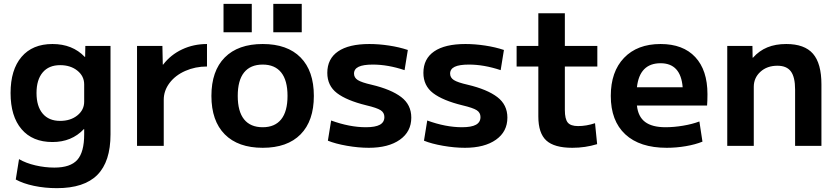

<svg xmlns="http://www.w3.org/2000/svg" viewBox="-20 -759 4350 999"><path d="M62 175 79 69Q115 90 164.5 101.5Q214 113 263 113Q346 113 382 73Q418 33 418 -60V-87H416Q353 -20 253 -20Q149 -20 92 -87Q35 -154 35 -275Q35 -396 92 -463Q149 -530 253 -530Q357 -530 421 -463H423L424 -520H555V-60Q555 82 486.5 151Q418 220 276 220Q213 220 156.5 208Q100 196 62 175ZM293 -130Q347 -130 382.5 -158.5Q418 -187 418 -230V-320Q418 -363 382.5 -391.5Q347 -420 293 -420Q234 -420 202 -382Q170 -344 170 -275Q170 -206 202 -168Q234 -130 293 -130Z M693 -520H825L827 -423H829Q868 -474 927.5 -502Q987 -530 1057 -530V-413Q996 -413 944 -390Q892 -367 862 -327Q832 -287 832 -240V0H693Z M1080 -260Q1080 -390 1149.5 -460Q1219 -530 1347 -530Q1475 -530 1544 -460Q1613 -390 1613 -260Q1613 -130 1544 -60Q1475 10 1347 10Q1219 10 1149.5 -60Q1080 -130 1080 -260ZM1347 -97Q1410 -97 1443 -138Q1476 -179 1476 -260Q1476 -341 1443 -382Q1410 -423 1347 -423Q1283 -423 1250 -382Q1217 -341 1217 -260Q1217 -179 1250 -138Q1283 -97 1347 -97ZM1402 -739H1550V-591H1402ZM1143 -739H1290V-591H1143Z M1686 -27 1703 -132Q1799 -97 1884 -97Q1933 -97 1956.5 -110Q1980 -123 1980 -150Q1980 -173 1960.5 -185.5Q1941 -198 1886 -211Q1784 -236 1733.5 -274.5Q1683 -313 1683 -380Q1683 -453 1739 -491.5Q1795 -530 1902 -530Q1951 -530 2004 -522Q2057 -514 2102 -499L2085 -394Q1998 -423 1920 -423Q1870 -423 1846 -411.5Q1822 -400 1822 -376Q1822 -355 1841.5 -342.5Q1861 -330 1914 -318Q2015 -294 2067.5 -254Q2120 -214 2120 -147Q2120 -74 2060.5 -32Q2001 10 1899 10Q1845 10 1785 -0.5Q1725 -11 1686 -27Z M2186 -27 2203 -132Q2299 -97 2384 -97Q2433 -97 2456.5 -110Q2480 -123 2480 -150Q2480 -173 2460.5 -185.5Q2441 -198 2386 -211Q2284 -236 2233.5 -274.5Q2183 -313 2183 -380Q2183 -453 2239 -491.5Q2295 -530 2402 -530Q2451 -530 2504 -522Q2557 -514 2602 -499L2585 -394Q2498 -423 2420 -423Q2370 -423 2346 -411.5Q2322 -400 2322 -376Q2322 -355 2341.5 -342.5Q2361 -330 2414 -318Q2515 -294 2567.5 -254Q2620 -214 2620 -147Q2620 -74 2560.5 -32Q2501 10 2399 10Q2345 10 2285 -0.5Q2225 -11 2186 -27Z M2781 -153V-413H2668V-520H2781V-690H2919V-520H3088V-413H2919V-187Q2919 -140 2934 -121.5Q2949 -103 2988 -103Q3031 -103 3076 -118L3087 -9Q3025 10 2958 10Q2864 10 2822.5 -28Q2781 -66 2781 -153Z M3158 -260Q3158 -386 3227 -458Q3296 -530 3417 -530Q3534 -530 3597.5 -462Q3661 -394 3661 -269Q3661 -234 3659 -210H3294Q3300 -152 3336.5 -124.5Q3373 -97 3443 -97Q3486 -97 3534 -105Q3582 -113 3619 -127L3635 -22Q3598 -7 3548.5 1.5Q3499 10 3449 10Q3309 10 3233.5 -60Q3158 -130 3158 -260ZM3532 -305Q3522 -430 3417 -430Q3308 -430 3294 -305Z M3764 -520H3895L3896 -459H3898Q3930 -495 3972.5 -512.5Q4015 -530 4071 -530Q4166 -530 4210 -479.5Q4254 -429 4254 -320V0H4117V-293Q4117 -358 4095 -387.5Q4073 -417 4025 -417Q3971 -417 3936.5 -385.5Q3902 -354 3902 -307V0H3764Z"/></svg>

Font: Enso
Style: Bold
Weight: 700
Designer: Coji Morishita
Foundry: UNDERFOREST DESIGN
Version: Version 1.000